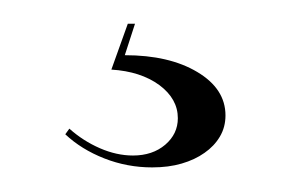

<svg xmlns="http://www.w3.org/2000/svg" viewBox="-20 -17 242 160"><path d="M34.4 94.9Q47.8 107.5 66.9 115Q86 122.5 106.8 122.5Q120.5 122.5 131.4 119.3Q142.4 116.1 150.4 110.4Q158.5 104.8 163.2 96.9Q167.9 89 167.9 79.2Q167.9 57 144.4 43Q121 29 84 29L92.5 2.8H86.5L72.8 41Q97.2 42.5 112.8 53.9Q128.2 65.4 128.2 81.5Q128.2 94.6 117.7 103.6Q107.1 112.6 90.8 112.6Q77.2 112.6 63.2 106.5Q49.2 100.4 37.8 90.2Z"/></svg>

Font: Moniqa Black
Style: Regular
Weight: 900
Designer: Rajesh Rajput
Foundry: Rajesh Rajput
Version: Version 1.000